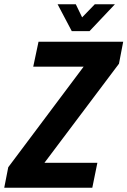

<svg xmlns="http://www.w3.org/2000/svg" viewBox="-58 -887 602 907"><path d="M504 -586 152 -118H402L378 0H-38L-19 -97L337 -572H99L124 -690H524ZM214 -867H300L330 -805L390 -867H485L365 -740H281Z"/></svg>

Font: Decalotype
Style: Bold Italic
Weight: 700
Italic angle: -12°
Designer: Alfredo Marco Pradil
Foundry: Alfredo Marco Pradil
Version: Version 1.0